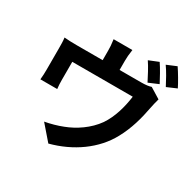

<svg xmlns="http://www.w3.org/2000/svg" viewBox="-194 -1080 1388 1364"><g transform="rotate(30 500.0 -397.5)"><path d="M760 -828 681 -796C708 -757 738 -698 759 -657L839 -691C820 -728 785 -792 760 -828ZM886 -865 807 -832C834 -795 866 -736 887 -695L966 -729C949 -764 912 -827 886 -865ZM886 -593 800 -646C782 -640 758 -636 717 -636H542V-712C542 -741 544 -761 550 -804H396C402 -761 403 -741 403 -712V-636H190C152 -636 122 -637 88 -640C92 -617 92 -577 92 -554C92 -517 92 -414 92 -381C92 -354 91 -322 88 -297H226C223 -317 222 -349 222 -371C222 -402 222 -483 222 -518H718C706 -428 680 -334 630 -260C573 -179 485 -121 403 -90C361 -73 306 -58 261 -50L365 70C543 23 694 -83 773 -230C823 -321 849 -418 867 -514C871 -533 879 -571 886 -593Z"/></g></svg>

Font: Source Han Sans KR
Style: Bold
Weight: 700
Designer: Ryoko NISHIZUKA 西塚涼子 (kana, bopomofo & ideographs); Paul D. Hunt (Latin, Greek & Cyrillic); Sandoll Communications 산돌커뮤니
Foundry: Adobe
Version: Version 2.004;hotconv 1.0.118;makeotfexe 2.5.65603